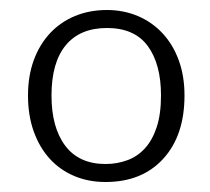

<svg xmlns="http://www.w3.org/2000/svg" viewBox="-20 -658 421 384"><path d="M349 -467Q349 -387 306.5 -340.5Q264 -294 191 -294Q157 -294 128.5 -306Q100 -318 79.5 -340.5Q59 -363 47.5 -395Q36 -427 36 -467Q36 -506 47.5 -537.5Q59 -569 80 -591.5Q101 -614 130 -626Q159 -638 194 -638Q227 -638 255.5 -626Q284 -614 305 -591.5Q326 -569 337.5 -537.5Q349 -506 349 -467ZM302 -467Q302 -530 275.5 -566Q249 -602 194 -602Q140 -602 111.5 -567.5Q83 -533 83 -467Q83 -403 110.5 -366.5Q138 -330 191 -330Q214 -330 234.5 -337.5Q255 -345 270 -361.5Q285 -378 293.5 -404Q302 -430 302 -467Z"/></svg>

Font: Mukta Malar ExtraLight
Style: Regular
Weight: 275
Designer: Aadarsh Rajan, Girish Dalvi, Yashodeep Gholap
Foundry: Ek Type
Version: Version 2.538;PS 1.000;hotconv 16.6.51;makeotf.lib2.5.65220;